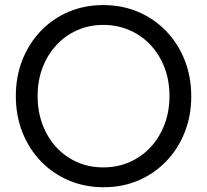

<svg xmlns="http://www.w3.org/2000/svg" viewBox="-20 -748 836 775"><path d="M398.4 7.8Q322.8 7.8 258.1 -19.5Q193.4 -46.9 145.3 -96.7Q97.2 -146.5 70.6 -213.6Q43.9 -280.8 43.9 -360.4Q43.9 -439 70.3 -505.9Q96.7 -572.8 144.3 -622.6Q191.9 -672.4 256.3 -700Q320.8 -727.5 396.5 -727.5Q473.1 -727.5 537.8 -700Q602.5 -672.4 650.6 -622.6Q698.7 -572.8 725.3 -505.6Q752 -438.5 752 -359.4Q752 -280.3 725.3 -213.4Q698.7 -146.5 650.6 -96.7Q602.5 -46.9 538.3 -19.5Q474.1 7.8 398.4 7.8ZM396.5 -72.3Q454.6 -72.3 503.7 -94Q552.7 -115.7 588.6 -154.8Q624.5 -193.8 644.3 -246.3Q664.1 -298.8 664.1 -360.4Q664.1 -423.3 643.8 -475.8Q623.5 -528.3 587.2 -566.9Q550.8 -605.5 502 -626.5Q453.1 -647.5 396.5 -647.5Q340.8 -647.5 292.7 -626.5Q244.6 -605.5 208.5 -566.9Q172.4 -528.3 152.1 -475.8Q131.8 -423.3 131.8 -360.4Q131.8 -298.3 151.6 -245.6Q171.4 -192.9 207 -154.1Q242.7 -115.2 291 -93.8Q339.4 -72.3 396.5 -72.3Z"/></svg>

Font: Reddit Sans
Style: Regular
Weight: 400
Designer: Stephen Hutchings
Foundry: Reddit
Version: Version 1.014